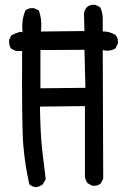

<svg xmlns="http://www.w3.org/2000/svg" viewBox="-20 -770 540 798"><path d="M129 8Q113 6 102 -4Q84 -82 77 -164.5Q70 -247 72 -558H47L27 -567Q16 -581 18 -604L27 -623Q66 -643 74 -635Q68 -686 86 -727Q100 -738 121 -736L141 -727Q156 -688 150 -639L331 -641L329 -713Q331 -729 341 -740Q354 -752 376 -750L396 -740Q407 -719 407 -691.5Q407 -664 407 -639Q431 -641 460 -625Q472 -611 470 -589L460 -569Q435 -554 407 -562L409 -27L399 -8Q386 4 364 2L345 -8Q335 -20 333 -35V-329L146 -327Q148 -212 155 -150Q162 -88 170 -25L158 -4Q145 6 129 8ZM335 -405 331 -563 148 -562V-403Z"/></svg>

Font: Kosefont JP
Style: Regular
Weight: 400
Designer: Nozomi Seto 瀬戸のぞみ
Version: Version 3.00;June 19, 2020